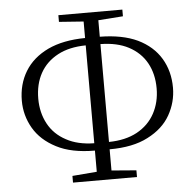

<svg xmlns="http://www.w3.org/2000/svg" viewBox="-53 -792 872 858"><g transform="rotate(-5 383.0 -362.5)"><path d="M240 13V-17L350 -26V-121Q245 -121 178 -156Q110 -191 77 -248Q44 -305 44 -371Q44 -445 79 -502.5Q114 -560 183 -593Q251 -625 350 -626V-700L240 -708V-738H527V-708L416 -700V-626Q517 -625 585 -593Q653 -560 687.5 -502.5Q722 -445 722 -371Q722 -306 689.5 -248.5Q657 -191 588 -156Q521 -121 416 -121V-26L527 -17V13ZM416 -593V-154Q490 -155 542 -183Q595 -212 622 -262Q649 -312 649 -374Q649 -439 622 -488Q595 -537 542 -565Q491 -592 416 -593ZM350 -154V-593Q276 -592 225 -565Q172 -537 145 -488Q118 -439 118 -374Q118 -311 145 -261Q172 -211 225 -183Q276 -155 350 -154Z"/></g></svg>

Font: Early Summer Mincho Light
Style: Regular
Weight: 300
Designer: GuiWonder
Version: Version 1.002